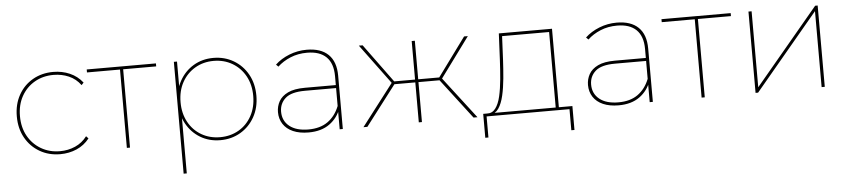

<svg xmlns="http://www.w3.org/2000/svg" viewBox="-43 -771 5378 1216"><g transform="rotate(-5 2646.5 -163.0)"><path d="M316 3Q243 3 185.5 -30.5Q128 -64 95 -123Q62 -182 62 -259Q62 -336 95 -395Q128 -454 185.5 -487Q243 -520 316 -520Q372 -520 420.5 -499Q469 -478 502 -436L488 -421Q458 -462 413 -481.5Q368 -501 316 -501Q249 -501 196 -470.5Q143 -440 112.5 -385.5Q82 -331 82 -259Q82 -187 112.5 -132.5Q143 -78 196 -47Q249 -16 316 -16Q368 -16 413 -36Q458 -56 488 -96L502 -81Q469 -39 420.5 -18Q372 3 316 3Z M739 0V-506L747 -498H529V-517H969V-498H751L759 -506V0Z M1334 3Q1263 3 1207 -30.5Q1151 -64 1118.5 -123Q1086 -182 1086 -258Q1086 -335 1118.5 -394Q1151 -453 1207 -486.5Q1263 -520 1334 -520Q1405 -520 1462 -486.5Q1519 -453 1552 -394Q1585 -335 1585 -258Q1585 -182 1552 -123Q1519 -64 1462 -30.5Q1405 3 1334 3ZM1083 194V-517H1103V-327L1093 -257L1103 -187V194ZM1334 -16Q1400 -16 1452.5 -46.5Q1505 -77 1535 -132Q1565 -187 1565 -258Q1565 -330 1535 -384.5Q1505 -439 1452.5 -470Q1400 -501 1334 -501Q1268 -501 1215.5 -470Q1163 -439 1133 -384.5Q1103 -330 1103 -258Q1103 -187 1133 -132Q1163 -77 1215.5 -46.5Q1268 -16 1334 -16Z M2092 0V-123V-140V-338Q2092 -419 2050 -460Q2008 -501 1928 -501Q1870 -501 1822 -481Q1774 -461 1740 -429L1726 -443Q1763 -478 1816 -499Q1869 -520 1927 -520Q2017 -520 2064.5 -474Q2112 -428 2112 -339V0ZM1895 3Q1837 3 1796 -15Q1755 -33 1733.5 -66Q1712 -99 1712 -142Q1712 -179 1729.5 -210.5Q1747 -242 1787 -261.5Q1827 -281 1896 -281H2103V-262H1895Q1807 -262 1769.5 -228.5Q1732 -195 1732 -143Q1732 -85 1775 -50.5Q1818 -16 1895 -16Q1970 -16 2018.5 -50.5Q2067 -85 2092 -148L2102 -135Q2081 -73 2028.5 -35Q1976 3 1895 3Z M2943 0 2742 -263 2760 -271 2968 0ZM2243 0 2451 -271 2469 -263 2268 0ZM2451 -257 2259 -517H2283L2469 -263ZM2449 -254V-272H2602V-254ZM2595 0V-517H2615V0ZM2607 -254V-272H2762V-254ZM2761 -257 2742 -263 2928 -517H2952Z M3051 -10 3030 -18Q3063 -16 3084 -43.5Q3105 -71 3116 -119Q3127 -167 3132.5 -227Q3138 -287 3141 -349L3149 -517H3487V-10H3467V-498H3168L3161 -349Q3158 -290 3152.5 -230.5Q3147 -171 3135.5 -121.5Q3124 -72 3103.5 -42Q3083 -12 3051 -10ZM3006 134V-18H3573V134H3553V0H3026V134Z M4063 0V-123V-140V-338Q4063 -419 4021 -460Q3979 -501 3899 -501Q3841 -501 3793 -481Q3745 -461 3711 -429L3697 -443Q3734 -478 3787 -499Q3840 -520 3898 -520Q3988 -520 4035.5 -474Q4083 -428 4083 -339V0ZM3866 3Q3808 3 3767 -15Q3726 -33 3704.5 -66Q3683 -99 3683 -142Q3683 -179 3700.5 -210.5Q3718 -242 3758 -261.5Q3798 -281 3867 -281H4074V-262H3866Q3778 -262 3740.5 -228.5Q3703 -195 3703 -143Q3703 -85 3746 -50.5Q3789 -16 3866 -16Q3941 -16 3989.5 -50.5Q4038 -85 4063 -148L4073 -135Q4052 -73 3999.5 -35Q3947 3 3866 3Z M4393 0V-506L4401 -498H4183V-517H4623V-498H4405L4413 -506V0Z M4736 0V-517H4756V-34L5160 -517H5176V0H5156V-483L4752 0Z"/></g></svg>

Font: Montserrat Thin
Style: Regular
Weight: 100
Designer: Julieta Ulanovsky
Foundry: Julieta Ulanovsky
Version: Version 9.000